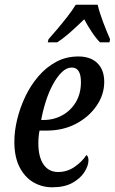

<svg xmlns="http://www.w3.org/2000/svg" viewBox="-20 -786 488 816"><path d="M202 10Q158 10 121.5 -11.5Q85 -33 63 -76Q41 -119 41 -184Q41 -229 53 -278.5Q65 -328 87.5 -375.5Q110 -423 143 -461.5Q176 -500 218.5 -523Q261 -546 313 -546Q365 -546 394 -517.5Q423 -489 423 -438Q423 -384 390.5 -336.5Q358 -289 303 -260Q248 -231 178 -231H148Q143 -207 143 -177Q143 -119 165 -87Q187 -55 227 -55Q266 -55 298 -77.5Q330 -100 347 -127Q356 -122 356 -105Q356 -82 339 -55Q322 -28 288 -9Q254 10 202 10ZM164 -276Q209 -276 245.5 -296.5Q282 -317 303 -353Q324 -389 324 -437Q324 -499 285 -499Q263 -499 242.5 -479Q222 -459 204.5 -426.5Q187 -394 174.5 -354.5Q162 -315 155 -276ZM186 -619Q203 -638 224.5 -663.5Q246 -689 267 -716Q288 -743 302 -766H395Q403 -732 419 -690Q435 -648 448 -619L445 -606H405Q388 -623 369.5 -651Q351 -679 338 -704Q309 -676 280.5 -650.5Q252 -625 223 -606H183Z"/></svg>

Font: Noto Serif ExtraCondensed Medium
Style: Italic
Weight: 500
Width: 2
Italic angle: -12°
Designer: Monotype Design Team
Foundry: Monotype Imaging Inc.
Version: Version 2.013; ttfautohint (v1.8.4.7-5d5b)